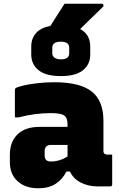

<svg xmlns="http://www.w3.org/2000/svg" viewBox="-20 -1002 640 1032"><path d="M327 -982H527Q533 -982 535.5 -976Q538 -970 533 -965Q510 -942 491.5 -924.5Q473 -907 454.5 -888.5Q436 -870 411 -846Q465 -817 465 -752V-709Q465 -656 426 -624.5Q387 -593 307 -593Q227 -593 187.5 -624.5Q148 -656 148 -709V-752Q148 -795 173.5 -824Q199 -853 251 -863Q270 -893 288.5 -922Q307 -951 327 -982ZM307 -778Q261 -778 261 -745V-715Q261 -701 273 -692Q285 -683 307 -683Q352 -683 352 -715V-745Q352 -761 343 -768Q332 -778 307 -778ZM536 -352V-190Q536 -176 547 -173Q551 -171 555 -171H583V-11Q583 0 572 0H505Q456 0 415.5 -20Q375 -40 356 -80H337Q316 -38 279 -14Q242 10 186 10Q116 10 74.5 -28Q33 -66 33 -131V-170Q33 -240 74.5 -280Q116 -320 192 -320H343V-334Q343 -369 324.5 -381.5Q306 -394 254 -394Q167 -394 80 -371H60V-517Q60 -524 63 -527Q70 -534 101.5 -541.5Q133 -549 178.5 -554.5Q224 -560 272 -560Q409 -560 472.5 -510.5Q536 -461 536 -352ZM220 -166Q220 -134 253 -134Q301 -134 343 -161V-223H254Q237 -223 228 -214Q220 -204 220 -190Z"/></svg>

Font: Recursive Mn Lnr St Blk
Style: Regular
Weight: 900
Monospace: yes
Version: Version 1.079;hotconv 1.0.112;makeotfexe 2.5.65598; ttfautoh